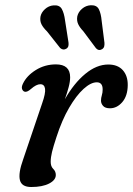

<svg xmlns="http://www.w3.org/2000/svg" viewBox="-20 -720 519 750"><path d="M75.5 -362Q69 -364.5 66.2 -372.5Q63.5 -380.5 69.5 -393Q84.5 -424.5 120 -446.5Q155.5 -468.5 198.5 -468.5Q254 -468.5 254 -418Q254 -401 248 -378.8Q242 -356.5 233.5 -332.5Q269 -395 313.2 -431.5Q357.5 -468 403 -468Q440 -468 459.8 -445.8Q479.5 -423.5 479 -387Q478.5 -345.5 457.8 -321.2Q437 -297 409.5 -297Q391 -297 382.8 -306.2Q374.5 -315.5 374.5 -327Q374.5 -337.5 377.8 -347.8Q381 -358 381 -370.5Q381 -398.5 358 -398.5Q335 -398.5 306.5 -372.8Q278 -347 250 -299Q222 -251 200.5 -184.5Q188.5 -148 183.2 -126.5Q178 -105 178 -88Q178 -70 188 -60.2Q198 -50.5 198 -36.5Q198 -16.5 171.8 -3Q145.5 10.5 102 10.5Q64.5 10.5 57.8 -16.5Q51 -43.5 70.5 -97.5L144.5 -316Q158.5 -355.5 156 -373.2Q153.5 -391 137.5 -391Q122 -391 101 -372.5Q85 -358.5 75.5 -362ZM377 -639.5 388 -553Q388.5 -545 387 -538.8Q385.5 -532.5 379 -528Q366 -520 355 -531.5L305 -598.5Q291.5 -612.5 285.2 -626.2Q279 -640 282 -656.5Q286 -673.5 300.8 -686Q315.5 -698.5 334.5 -699.5Q358 -700.5 366.2 -683.8Q374.5 -667 377 -639.5ZM234 -641 247.5 -554.5Q248.5 -547 247.2 -540.8Q246 -534.5 239.5 -530Q227 -522 215 -532.5L163.5 -597.5Q149.5 -611 142.5 -624.2Q135.5 -637.5 138 -654.5Q141 -671 155.5 -684.2Q170 -697.5 189 -699Q212.5 -701 221.5 -684.8Q230.5 -668.5 234 -641Z"/></svg>

Font: Fraunces 9pt Soft
Style: Italic
Weight: 400
Italic angle: -16°
Version: Version 1.000;[0bf87f6ff]